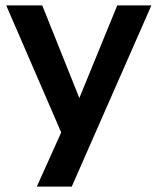

<svg xmlns="http://www.w3.org/2000/svg" viewBox="-20 -509 580 709"><path d="M116 180 206 -20 3 -489H136L273 -147L413 -489H539L245 180Z"/></svg>

Font: Nunito Sans
Style: Bold
Weight: 700
Designer: Vernon Adams
Foundry: Vernon Adams
Version: Version 3.101; ttfautohint (v1.8.4.7-5d5b);gftools[0.9.27]